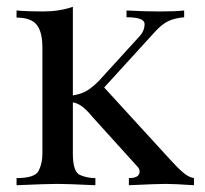

<svg xmlns="http://www.w3.org/2000/svg" viewBox="-20 -546 603 566"><path d="M353 -495.1V-515.1Q405.3 -512.2 451.2 -512.2Q497.1 -512.2 522.9 -515.1V-495.1Q495.1 -492.7 475.8 -483.6Q456.5 -474.6 433.1 -448.2L287.1 -288.1L481 -76.2Q503.4 -51.3 519.8 -37.4Q536.1 -23.4 551.8 -21V0Q493.2 -3.9 468.8 -3.9Q444.3 -3.9 359.9 0V-21Q391.6 -21 391.6 -40.5Q391.6 -48.3 384.8 -55.2L251 -203.1Q220.2 -241.2 194.8 -244.1V-92.8Q194.8 -39.6 215.6 -30.3Q236.3 -21 261.2 -21V0Q177.2 -3.9 148.9 -3.9Q120.6 -3.9 28.8 0V-21Q83.5 -21 94.2 -43Q105 -64.9 105 -92.8V-405.8Q105 -452.1 88.1 -473.1Q71.3 -494.1 28.8 -494.1V-515.1Q60.5 -512.2 107.4 -512.2Q154.3 -512.2 194.8 -525.9V-264.6Q220.7 -269 237.3 -279.3Q253.9 -289.6 272.9 -309.1L392.1 -439.9Q406.2 -455.6 406.2 -475.3Q406.2 -495.1 353 -495.1Z"/></svg>

Font: PlayfairDisplay-Regular
Style: Regular
Weight: 400
Designer: Claus Eggers Sørensen
Foundry: Claus Eggers Sørensen
Version: Version 1.002;PS 001.002;hotconv 1.0.70;makeotf.lib2.5.58329